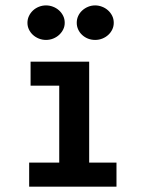

<svg xmlns="http://www.w3.org/2000/svg" viewBox="-20 -697 540 717"><path d="M82.5 0ZM94.2 -466.8H313V-89.8H415V0H88.9V-89.8H201.2V-377H94.2ZM151.9 -676.8Q165 -676.8 177.5 -672.1Q189.9 -667.5 199.7 -658.9Q209.5 -650.4 215.6 -638.4Q221.7 -626.5 221.7 -611.8Q221.7 -598.6 216.1 -587.2Q210.4 -575.7 200.9 -566.9Q191.4 -558.1 178.7 -553Q166 -547.9 151.9 -547.9Q137.7 -547.9 125 -553Q112.3 -558.1 102.8 -566.9Q93.3 -575.7 87.9 -587.2Q82.5 -598.6 82.5 -611.8Q82.5 -625 87.9 -636.7Q93.3 -648.4 102.8 -657.5Q112.3 -666.5 125 -671.6Q137.7 -676.8 151.9 -676.8ZM335.4 -676.8Q348.1 -676.8 360.6 -672.1Q373 -667.5 382.8 -658.9Q392.6 -650.4 398.7 -638.4Q404.8 -626.5 404.8 -611.8Q404.8 -598.6 399.4 -587.2Q394 -575.7 384.5 -566.9Q375 -558.1 362.3 -553Q349.6 -547.9 335.4 -547.9Q321.3 -547.9 308.8 -552.7Q296.4 -557.6 286.9 -566.4Q277.3 -575.2 272 -586.9Q266.6 -598.6 266.6 -611.8Q266.6 -625.5 272 -637.2Q277.3 -648.9 286.9 -657.7Q296.4 -666.5 308.8 -671.6Q321.3 -676.8 335.4 -676.8Z"/></svg>

Font: InconsolataGo
Style: Bold
Weight: 700
Designer: Raph Levien, Kirill Tkachev(cyreal.org)
Foundry: Raph Levien, Kirill Tkachev(cyreal.org)
Version: Version 1.015; ttfautohint (v0.92) -l 8 -r 50 -G 200 -x 14 -